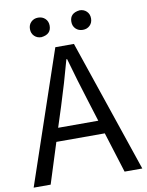

<svg xmlns="http://www.w3.org/2000/svg" viewBox="-97 -977 802 1046"><g transform="rotate(-10 303.5 -454.0)"><path d="M417 -800Q393 -800 377.5 -815Q362 -830 362 -854Q362 -902 417 -908Q440 -908 455.5 -893Q471 -878 471 -854Q471 -830 455.5 -815Q440 -800 417 -800ZM187 -800Q164 -800 148.5 -815Q133 -830 133 -854Q133 -878 148.5 -893Q164 -908 187 -908Q211 -908 226.5 -893Q242 -878 242 -854Q242 -806 187 -800ZM191 -298H413L378 -410Q339 -533 304 -658H300Q266 -532 227 -410ZM506 0 436 -224H168L97 0H3L252 -733H355L604 0Z"/></g></svg>

Font: Noto Sans CJK KR Regular (TTF)
Style: Regular
Weight: 400
Designer: Ryoko NISHIZUKA 西塚涼子 (kana & ideographs); Paul D. Hunt (Latin, Greek & Cyrillic); Wenlong ZHANG 张文龙 (bopomofo); Sandoll 
Foundry: Adobe Systems Incorporated
Version: Version 1.004;PS 1.004;hotconv 1.0.82;makeotf.lib2.5.63406